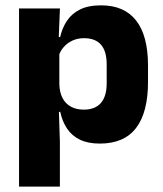

<svg xmlns="http://www.w3.org/2000/svg" viewBox="-20 -523 606 715"><path d="M351.7 11.7Q307.5 11.7 277.5 -2.9Q247.4 -17.5 229.7 -44.2Q211.9 -70.8 204.3 -106.4H164.8L201 -209.4Q201.8 -179.2 212.8 -158Q223.7 -136.9 244 -125.8Q264.2 -114.7 292.2 -114.7Q334 -114.7 355.7 -139.5Q377.3 -164.2 377.3 -213.1V-283.2Q377.3 -332.2 356.1 -356.5Q334.9 -380.8 292.9 -380.8Q269.3 -380.8 250.1 -372Q230.9 -363.2 217.7 -348.2Q204.4 -333.3 198.5 -314.5L163.3 -385H204Q211.4 -418.1 228.9 -444.9Q246.4 -471.7 277.4 -487.4Q308.4 -503.1 356.7 -503.1Q442.5 -503.1 486.8 -446.7Q531.2 -390.3 531.2 -278.2V-218.1Q531.2 -104.7 486.8 -46.5Q442.3 11.7 351.7 11.7ZM50.9 172V-491.4H203.2L197.8 -358.8L201 -341.7V-152.7L198.8 -126.4L203 5.2V172Z"/></svg>

Font: Anek Odia Medium
Style: Regular
Weight: 500
Designer: Yesha Goshar & Mahesh Sahu (Odia), Yesha Goshar (Latin)
Foundry: Ek Type
Version: Version 1.003